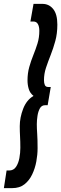

<svg xmlns="http://www.w3.org/2000/svg" viewBox="-79 -761 316 991"><path d="M217 -634Q217 -588 206.5 -549.5Q196 -511 182.5 -477Q169 -443 158.5 -411.5Q148 -380 148 -347Q148 -332 152.5 -322Q157 -312 170 -312H183L167 -218H154Q136 -218 127 -202Q118 -186 114.5 -163Q111 -140 111 -120Q111 -98 113 -70Q115 -42 115 4Q115 37 108.5 72.5Q102 108 87 139.5Q72 171 47 190.5Q22 210 -16 210H-59L-45 119H-32Q-9 119 3.5 100.5Q16 82 21 55Q26 28 26 2Q26 -31 24.5 -56.5Q23 -82 23 -110Q23 -154 40.5 -199.5Q58 -245 94 -266Q76 -280 69.5 -301.5Q63 -323 63 -346Q63 -383 72 -415Q81 -447 93 -476.5Q105 -506 114.5 -536.5Q124 -567 124 -602Q124 -624 116.5 -637Q109 -650 93 -650H78L94 -741H140Q174 -741 195.5 -714.5Q217 -688 217 -634Z"/></svg>

Font: Georama Extra Condensed SemiBold
Style: Italic
Weight: 600
Width: 2
Italic angle: -9°
Designer: Jean-Baptiste Levee
Foundry: Production Type
Version: Version 1.000